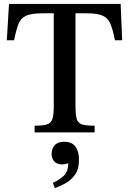

<svg xmlns="http://www.w3.org/2000/svg" viewBox="-20 -677 661 982"><path d="M464 0H157V-34Q199 -34 220 -40.5Q241 -47 248 -68.5Q255 -90 255 -135V-609H197Q142 -609 114.5 -597Q87 -585 75 -555.5Q63 -526 52 -471H15L26 -657H597L605 -471H568Q557 -526 544.5 -555.5Q532 -585 505 -597Q478 -609 423 -609H366V-135Q366 -90 372.5 -68.5Q379 -47 400 -40.5Q421 -34 464 -34ZM261 285 250 258Q277 247 303 225Q329 203 329 158Q312 164 297 164Q273 164 258.5 149.5Q244 135 244 109Q244 84 259.5 66Q275 48 309 48Q347 48 365.5 72.5Q384 97 384 139Q384 189 362.5 218Q341 247 312 262Q283 277 261 285Z"/></svg>

Font: STIX Two Text Medium
Style: Regular
Weight: 500
Designer: Ross Mills, John Hudson & Paul Hanslow, Tiro Typeworks Ltd; with prior portions MicroPress Inc., and Coen Hoffman.
Foundry: Tiro Typeworks Ltd
Version: Version 2.13 b171